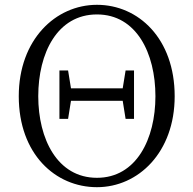

<svg xmlns="http://www.w3.org/2000/svg" viewBox="-20 -763 803 798"><path d="M502 -470 490 -396H275L263 -470H227V-269H263L275 -344H490L502 -269H537V-470ZM383 -24C218 -24 139 -186 139 -363C139 -542 218 -703 383 -703C547 -703 626 -542 626 -363C626 -186 547 -24 383 -24ZM383 -743C211 -743 58 -598 58 -363C58 -123 210 15 383 15C555 15 706 -130 706 -363C706 -603 555 -743 383 -743Z"/></svg>

Font: Noto Serif CJK JP Light
Style: Regular
Weight: 300
Designer: Ryoko NISHIZUKA 西塚涼子 (kana & ideographs); Frank Grießhammer (Latin, Greek & Cyrillic); Wenlong ZHANG 张文龙 (bopomofo); San
Foundry: Adobe Systems Incorporated
Version: Version 1.001;PS 1.001;hotconv 16.6.54;makeotf.lib2.5.65590